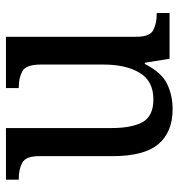

<svg xmlns="http://www.w3.org/2000/svg" viewBox="2 -578 586 629"><g transform="rotate(-90 294.5 -263.0)"><path d="M252 10Q177 10 137.5 -36.5Q98 -83 98 -186V-427Q98 -471 76.5 -482.5Q55 -494 24 -494H21V-536H190V-190Q190 -124 209.5 -88.5Q229 -53 284 -53Q344 -53 371 -98Q398 -143 398 -216V-422Q398 -470 376.5 -482Q355 -494 324 -494H321V-536H489V-109Q489 -64 511.5 -53Q534 -42 564 -42H567V0H417L404 -81H400Q372 -26 334.5 -8Q297 10 252 10Z"/></g></svg>

Font: Noto Serif Tamil SemiCondensed
Style: Italic
Weight: 400
Width: 4
Italic angle: -12°
Designer: Indian Type Foundry, Tom Grace, and the Monotype Design Team
Foundry: Monotype Imaging Inc.
Version: Version 2.003; ttfautohint (v1.8.4.7-5d5b)